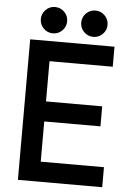

<svg xmlns="http://www.w3.org/2000/svg" viewBox="-64 -1042 748 1089"><g transform="rotate(5 310.0 -497.5)"><path d="M510 -920Q510 -889 488 -867Q466 -845 435 -845Q404 -845 382 -867Q360 -889 360 -920Q360 -951 382 -973Q404 -995 435 -995Q466 -995 488 -973Q510 -951 510 -920ZM280 -920Q280 -889 258 -867Q236 -845 205 -845Q174 -845 152 -867Q130 -889 130 -920Q130 -951 152 -973Q174 -995 205 -995Q236 -995 258 -973Q280 -951 280 -920ZM560 0H80V-800H560V-686H200V-457H520V-343H200V-114H560Z"/></g></svg>

Font: Gauge Heavy
Style: Heavy
Weight: 900
Designer: Daniel Pimley
Foundry: Daniel Pimley
Version: Version 2.0